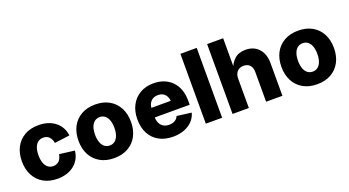

<svg xmlns="http://www.w3.org/2000/svg" viewBox="-52 -1298 3420 1879"><g transform="rotate(-20 1658.0 -359.0)"><path d="M305.7 10.7Q221.2 10.7 160.2 -24.4Q99.1 -59.6 66.2 -122.3Q33.2 -185.1 33.2 -268.1Q33.2 -351.6 66.2 -414.3Q99.1 -477.1 160.2 -512Q221.2 -546.9 305.7 -546.9Q358.4 -546.9 402.1 -533Q445.8 -519 478.8 -492.9Q511.7 -466.8 531.7 -430.4Q551.8 -394 557.1 -348.6L398.9 -328.1Q395.5 -349.1 387.7 -365.2Q379.9 -381.3 368.4 -392.8Q356.9 -404.3 341.8 -410.2Q326.7 -416 308.1 -416Q275.4 -416 252.7 -398.4Q230 -380.9 218 -347.9Q206.1 -314.9 206.1 -268.6Q206.1 -223.1 218 -189.7Q230 -156.2 252.7 -138.2Q275.4 -120.1 308.1 -120.1Q326.7 -120.1 342 -126.2Q357.4 -132.3 369.1 -144Q380.9 -155.8 388.4 -172.9Q396 -189.9 399.4 -210.9L557.6 -190.9Q552.7 -145 532.7 -107.9Q512.7 -70.8 479.7 -44.2Q446.8 -17.6 402.6 -3.4Q358.4 10.7 305.7 10.7Z M896 10.7Q812 10.7 750.5 -24.2Q689 -59.1 655.8 -121.8Q622.6 -184.6 622.6 -268.1Q622.6 -351.6 655.8 -414.3Q689 -477.1 750.5 -512Q812 -546.9 896 -546.9Q980.5 -546.9 1041.7 -512Q1103 -477.1 1136.2 -414.3Q1169.4 -351.6 1169.4 -268.1Q1169.4 -184.6 1136.2 -121.8Q1103 -59.1 1041.7 -24.2Q980.5 10.7 896 10.7ZM896 -120.6Q928.2 -120.6 950.7 -138.9Q973.1 -157.2 984.9 -190.4Q996.6 -223.6 996.6 -268.6Q996.6 -314 984.9 -346.9Q973.1 -379.9 950.7 -397.9Q928.2 -416 896 -416Q864.3 -416 841.6 -397.9Q818.8 -379.9 807.1 -346.9Q795.4 -314 795.4 -268.6Q795.4 -223.6 807.1 -190.4Q818.8 -157.2 841.6 -138.9Q864.3 -120.6 896 -120.6Z M1508.8 10.7Q1424.8 10.7 1363.3 -23.4Q1301.8 -57.6 1268.8 -120.1Q1235.8 -182.6 1235.8 -268.1Q1235.8 -351.1 1268.8 -413.8Q1301.8 -476.6 1362.1 -511.7Q1422.4 -546.9 1502.9 -546.9Q1560.5 -546.9 1608.6 -528.6Q1656.7 -510.3 1692.1 -474.9Q1727.5 -439.5 1746.8 -388.4Q1766.1 -337.4 1766.1 -271.5V-228H1294.4V-327.6H1685.5L1606.4 -304.7Q1606.4 -341.8 1594.7 -368.4Q1583 -395 1560.5 -409.2Q1538.1 -423.3 1504.9 -423.3Q1472.2 -423.3 1449.2 -408.9Q1426.3 -394.5 1414.3 -368.7Q1402.3 -342.8 1402.3 -307.1V-235.4Q1402.3 -195.3 1415.8 -167.7Q1429.2 -140.1 1454.1 -126.2Q1479 -112.3 1512.2 -112.3Q1535.6 -112.3 1554.7 -118.9Q1573.7 -125.5 1587.2 -137.9Q1600.6 -150.4 1607.4 -168.5L1758.8 -148.9Q1746.1 -101.1 1712.2 -65.2Q1678.2 -29.3 1626.5 -9.3Q1574.7 10.7 1508.8 10.7Z M2021 -727.5V0H1851.1V-727.5Z M2299.3 -304.7V0H2129.4V-727.5H2296.4V-401.4H2282.2Q2303.2 -467.3 2346.4 -507.1Q2389.6 -546.9 2462.4 -546.9Q2519.5 -546.9 2561.3 -521.7Q2603 -496.6 2626 -450.4Q2648.9 -404.3 2648.9 -342.3V0H2479V-309.1Q2479 -355 2455.8 -380.6Q2432.6 -406.2 2391.1 -406.2Q2363.8 -406.2 2343 -394.3Q2322.3 -382.3 2310.8 -359.9Q2299.3 -337.4 2299.3 -304.7Z M3009.8 10.7Q2925.8 10.7 2864.3 -24.2Q2802.7 -59.1 2769.5 -121.8Q2736.3 -184.6 2736.3 -268.1Q2736.3 -351.6 2769.5 -414.3Q2802.7 -477.1 2864.3 -512Q2925.8 -546.9 3009.8 -546.9Q3094.2 -546.9 3155.5 -512Q3216.8 -477.1 3250 -414.3Q3283.2 -351.6 3283.2 -268.1Q3283.2 -184.6 3250 -121.8Q3216.8 -59.1 3155.5 -24.2Q3094.2 10.7 3009.8 10.7ZM3009.8 -120.6Q3042 -120.6 3064.5 -138.9Q3086.9 -157.2 3098.6 -190.4Q3110.4 -223.6 3110.4 -268.6Q3110.4 -314 3098.6 -346.9Q3086.9 -379.9 3064.5 -397.9Q3042 -416 3009.8 -416Q2978 -416 2955.3 -397.9Q2932.6 -379.9 2920.9 -346.9Q2909.2 -314 2909.2 -268.6Q2909.2 -223.6 2920.9 -190.4Q2932.6 -157.2 2955.3 -138.9Q2978 -120.6 3009.8 -120.6Z"/></g></svg>

Font: Inter 18pt ExtraBold
Style: Regular
Weight: 800
Designer: Rasmus Andersson
Foundry: rsms
Version: Version 4.001;git-66647c0bb